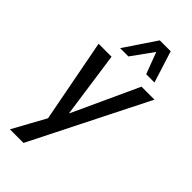

<svg xmlns="http://www.w3.org/2000/svg" viewBox="-284 -804 1047 1047"><g transform="rotate(45 239.5 -280.5)"><path d="M36 180 146 -20 147 25 48 -492H148L205 -90H194L379 -492H479L141 180ZM148 -558 271 -741H355L413 -558H349L302 -683L212 -558Z"/></g></svg>

Font: Nunito Sans 10pt Condensed SemiBold
Style: Italic
Weight: 600
Width: 3
Italic angle: -9°
Designer: Vernon Adams
Foundry: Vernon Adams
Version: Version 3.101;gftools[0.9.27]